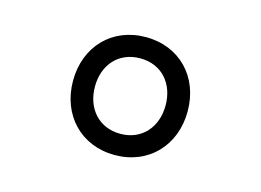

<svg xmlns="http://www.w3.org/2000/svg" viewBox="-58 -876 737 542"><g transform="rotate(15 310.0 -605.0)"><path d="M310 -432.5C408.5 -432.5 477.5 -504.5 477.5 -605C477.5 -705.5 408.5 -777 310 -777C211.5 -777 142.5 -705.5 142.5 -605C142.5 -504.5 211.5 -432.5 310 -432.5ZM310 -494.5C246.5 -494.5 206.5 -541.5 206.5 -605C206.5 -668.5 246.5 -715 310 -715C373 -715 413 -668.5 413 -605C413 -541.5 373 -494.5 310 -494.5Z"/></g></svg>

Font: FontWithASyntaxHighlighterNightOwl
Style: Regular
Weight: 400
Designer: Riley Cran & the Lettermatic Team
Foundry: Lettermatic
Version: Version 1.000 (FontWithASyntaxHighlighterNightOwl)